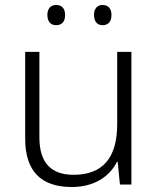

<svg xmlns="http://www.w3.org/2000/svg" viewBox="-20 -740 636 770"><path d="M170 -680C170 -654 183 -639 205 -639C229 -639 241 -654 241 -680C241 -705 229 -720 205 -720C183 -720 170 -705 170 -680ZM357 -680C357 -654 370 -639 391 -639C415 -639 427 -654 427 -680C427 -705 415 -720 391 -720C370 -720 357 -705 357 -680ZM507 -532H450V-242C450 -107 392 -39 275 -39C185 -39 138 -87 138 -189V-532H81V-184C81 -53 145 10 268 10C359 10 420 -33 449 -91H452L461 0H507Z"/></svg>

Font: Noto Sans Gujarati UI Light
Style: Regular
Weight: 300
Designer: Jelle Bosma - Monotype Design Team, Universal Thirst
Foundry: Monotype Imaging Inc.
Version: Version 2.106